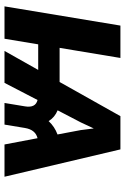

<svg xmlns="http://www.w3.org/2000/svg" viewBox="129 -685 556 854"><g transform="rotate(90 407.0 -258.0)"><path d="M622.6 0 594.7 -147Q557.1 -137.7 549.3 -91.3L534.2 0H438L453.1 -91.3Q460.9 -138.2 424.8 -147L348.6 0H206.5L291 -149.9H177.2L152.3 0H8.3L93.8 -515.6H237.8L192.9 -245.1H344.7L496.6 -515.6H644.5L766.1 0ZM470.7 -236.3Q502 -223.6 518.6 -196.3Q543.5 -223.1 578.1 -235.8L558.6 -339.4L551.3 -397L524.4 -339.4Z"/></g></svg>

Font: Inter Display
Style: Bold Italic
Weight: 700
Italic angle: -9.39999°
Designer: Rasmus Andersson
Foundry: rsms
Version: Version 4.000;git-a52131595